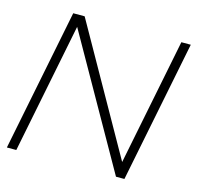

<svg xmlns="http://www.w3.org/2000/svg" viewBox="-102 -806 940 913"><g transform="rotate(15 367.5 -349.0)"><path d="M8.8 0 148.4 -698.2H204.6L556.2 -75.2L680.7 -698.2H727.1L587.4 0H545.9L183.1 -640.6L55.2 0Z"/></g></svg>

Font: Sansation Light
Style: Light Italic
Weight: 300
Designer: Bernd Montag
Version: Version 1.301